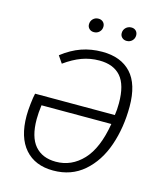

<svg xmlns="http://www.w3.org/2000/svg" viewBox="-127 -961 900 1065"><g transform="rotate(15 322.5 -428.5)"><path d="M598 -441Q598 -320 562.5 -217Q527 -114 455 -51.5Q383 11 279 11Q175 11 117 -55Q59 -121 59 -245Q59 -274 63.5 -314.5Q68 -355 73 -375H531Q536 -406 536 -444Q536 -549 494 -597Q452 -645 371 -645Q318 -645 270.5 -627.5Q223 -610 173 -574L145 -615Q199 -657 254.5 -676.5Q310 -696 374 -696Q481 -696 539.5 -633Q598 -570 598 -441ZM525 -322H124Q118 -277 118 -241Q118 -139 160.5 -89.5Q203 -40 281 -40Q371 -40 436 -109Q501 -178 525 -322ZM262 -824Q262 -843 274.5 -855.5Q287 -868 306 -868Q322 -868 332.5 -858Q343 -848 343 -832Q343 -814 330.5 -801.5Q318 -789 299 -789Q283 -789 272.5 -799Q262 -809 262 -824ZM450 -824Q450 -843 463 -855.5Q476 -868 495 -868Q511 -868 521 -858Q531 -848 531 -832Q531 -814 518.5 -801.5Q506 -789 487 -789Q471 -789 460.5 -799Q450 -809 450 -824Z"/></g></svg>

Font: Fira Sans Light
Style: Italic
Weight: 300
Italic angle: -8°
Designer: bBox Type GmbH & Carrois Corporate GbR & Edenspiekermann AG
Foundry: bBox Type GmbH & Carrois Corporate GbR & Edenspiekermann AG
Version: Version 4.301